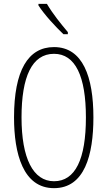

<svg xmlns="http://www.w3.org/2000/svg" viewBox="-20 -969 559 999"><path d="M224 -949H180V-941C211 -892 271 -828 310 -791H333V-802C296 -846 256 -895 224 -949ZM466 -358C466 -569 411 -724 261 -724C126 -724 53 -602 53 -358C53 -170 100 10 261 10C420 10 466 -162 466 -358ZM92 -358C92 -569 146 -689 261 -689C372 -689 427 -572 427 -358C427 -141 372 -26 261 -26C152 -26 92 -146 92 -358Z"/></svg>

Font: Noto Sans Sinhala UI ExtraCondensed ExtraLight
Style: Regular
Weight: 200
Width: 2
Designer: Jelle Bosma - Monotype Design Team
Foundry: Monotype Imaging Inc.
Version: Version 2.006